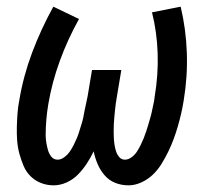

<svg xmlns="http://www.w3.org/2000/svg" viewBox="-20 -548 640 576"><path d="M141 8Q121 8 103 1Q85 -6 71.5 -19.5Q58 -33 50.5 -51Q43 -69 38 -87.5Q33 -106 31.5 -126Q30 -146 30.5 -166.5Q31 -187 32.5 -207.5Q34 -228 38 -248Q50 -320 76.5 -390.5Q103 -461 140 -528L217 -491Q183 -430 159.5 -365.5Q136 -301 125 -236Q123 -224 121.5 -212.5Q120 -201 119 -189Q118 -177 117.5 -165.5Q117 -154 117 -142.5Q117 -131 119 -119.5Q121 -108 124 -97.5Q127 -87 134 -78Q141 -69 153 -69Q163 -69 173 -76.5Q183 -84 189.5 -93.5Q196 -103 201 -113Q206 -123 210.5 -133.5Q215 -144 218 -154.5Q221 -165 224.5 -175.5Q228 -186 230 -196.5Q232 -207 234 -217.5Q236 -228 238.5 -238.5Q241 -249 243 -260L256 -338H344L331 -260Q329 -249 327.5 -238.5Q326 -228 325 -217.5Q324 -207 323 -196.5Q322 -186 321.5 -175.5Q321 -165 321 -154.5Q321 -144 321.5 -134Q322 -124 323.5 -114Q325 -104 328 -94.5Q331 -85 337.5 -77Q344 -69 355 -69Q365 -69 375 -76.5Q385 -84 391 -93.5Q397 -103 402 -113Q407 -123 411 -133Q415 -143 418.5 -153.5Q422 -164 425 -174.5Q428 -185 431 -195Q434 -205 436 -215.5Q438 -226 440.5 -236.5Q443 -247 444 -258Q455 -323 453 -387Q451 -451 436 -511L522 -528Q538 -461 540.5 -389.5Q543 -318 531 -246Q528 -227 523.5 -207.5Q519 -188 513.5 -169Q508 -150 501 -131Q494 -112 485 -93.5Q476 -75 465 -57Q454 -39 439 -24.5Q424 -10 404.5 -1Q385 8 366 8Q344 8 325.5 0.5Q307 -7 294 -22Q281 -37 273 -55.5Q265 -74 261 -94Q252 -75 240.5 -57.5Q229 -40 214.5 -25Q200 -10 180.5 -1Q161 8 141 8Z"/></svg>

Font: Iosevka Md Ex Obl
Style: Regular
Weight: 500
Width: 7
Italic angle: -9°
Monospace: yes
Designer: Belleve Invis
Foundry: Belleve Invis
Version: Version 32.5.0; ttfautohint (v1.8.4)